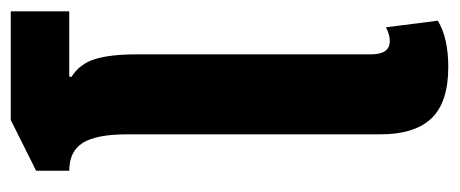

<svg xmlns="http://www.w3.org/2000/svg" viewBox="-262 -562 833 348"><g transform="rotate(-90 154.0 -387.5)"><path d="M207 9Q143 9 114 -21.5Q85 -52 85 -114V-573Q85 -629 69.5 -653.5Q54 -678 19 -678V-738L111 -784H308V-678H190L189 -674Q213 -659 221.5 -631Q230 -603 230 -556V-131Q230 -97 254 -97Q266 -97 279 -104L291 -10Q260 9 207 9Z"/></g></svg>

Font: Noto Sans Thai UI ExtCond ExtBd
Style: Regular
Weight: 800
Width: 2
Designer: Monotype Design Team
Foundry: Monotype Imaging Inc.
Version: Version 2.000